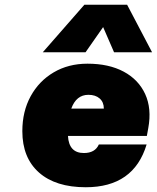

<svg xmlns="http://www.w3.org/2000/svg" viewBox="-20 -779 660 808"><path d="M335 -759H515L620 -559H460L414 -665L340 -559H160ZM74 -227Q74 -310 109 -374Q144 -438 206 -474.5Q268 -511 348 -511Q438 -511 500.5 -477.5Q563 -444 591 -383Q619 -322 604 -240L598 -207H266Q270 -135 333 -135Q380 -135 396 -171H597Q543 9 341 9Q214 9 144 -53Q74 -115 74 -227ZM352 -380Q301 -380 280 -322H417Q417 -349 399.5 -364.5Q382 -380 352 -380Z"/></svg>

Font: Overused Grotesk Black
Style: Italic
Weight: 900
Italic angle: -10°
Version: Version 0.003